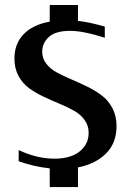

<svg xmlns="http://www.w3.org/2000/svg" viewBox="-20 -673 527 773"><path d="M180.2 -652.8H293.9V-588.9Q339.8 -584 401.9 -565.9V-521Q315.4 -548.8 262.2 -548.8Q203.6 -548.8 176.8 -524.2Q149.9 -499.5 149.9 -464.8Q149.9 -437.5 166.5 -416.3Q183.1 -395 209.5 -380.9Q235.8 -366.7 267.6 -353.3Q299.3 -339.8 331.3 -324.2Q363.3 -308.6 389.6 -288.8Q416 -269 432.6 -237.5Q449.2 -206.1 449.2 -165Q449.2 -97.2 406.7 -54.9Q364.3 -12.7 293.9 1V80.1H180.2V4.9Q113.8 -2.4 55.2 -23.9V-68.8Q128.4 -34.2 199.2 -34.2Q264.2 -34.2 300.5 -63.2Q336.9 -92.3 336.9 -138.2Q336.9 -168 320.3 -190.4Q303.7 -212.9 277.6 -227.5Q251.5 -242.2 219.5 -255.4Q187.5 -268.6 155.5 -283.7Q123.5 -298.8 97.4 -317.6Q71.3 -336.4 54.7 -366.9Q38.1 -397.5 38.1 -437Q38.1 -497.1 75.2 -535.4Q112.3 -573.7 180.2 -585.9Z"/></svg>

Font: Wesal
Style: Regular
Weight: 500
Designer: Ahmed zaza
Foundry: Ahmed zaza
Version: Version 2.01